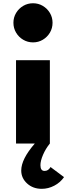

<svg xmlns="http://www.w3.org/2000/svg" viewBox="-20 -882 414 1180"><path d="M78.5 0H286.5V-512H78.5ZM183 -621.5Q216 -621.5 243.2 -637.8Q270.5 -654 286.8 -681.5Q303 -709 303 -742Q303 -775 286.8 -802.2Q270.5 -829.5 243.2 -845.8Q216 -862 183 -862Q150 -862 122.5 -845.8Q95 -829.5 78.8 -802.2Q62.5 -775 62.5 -742Q62.5 -709 78.8 -681.5Q95 -654 122.5 -637.8Q150 -621.5 183 -621.5ZM236.5 278.5Q276.5 278.5 313.5 259.2Q350.5 240 373.5 206.5L290.5 144.5Q277.5 168.5 254 168.5Q228.5 168.5 228.5 133.5Q228.5 106.5 244.5 69.2Q260.5 32 286.5 0H194Q110.5 96 110.5 166Q110.5 212.5 146.5 245.5Q182.5 278.5 236.5 278.5Z"/></svg>

Font: Spartan Black
Style: Regular
Weight: 900
Designer: Matt Bailey, Mirko Velimirovic
Foundry: Matt Bailey
Version: Version 1.003; ttfautohint (v1.8.3)